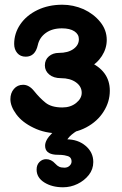

<svg xmlns="http://www.w3.org/2000/svg" viewBox="-20 -552 515 813"><path d="M235 13Q297 13 345 -12.5Q393 -38 419 -80Q445 -121 445 -168Q445 -253 354 -292V-263Q391 -283 411.5 -315Q432 -347 432 -383Q432 -425 404.5 -459Q377 -493 334 -513Q290 -532 244 -532Q185 -532 138.5 -509.5Q92 -487 66 -449Q40 -411 40 -366Q40 -343 53 -327.5Q66 -312 89 -312Q129 -312 140 -361Q147 -393 174 -412.5Q201 -432 242 -432Q276 -432 295 -419.5Q314 -407 314 -386Q314 -361 291 -344.5Q268 -328 229 -328Q204 -328 187 -313.5Q170 -299 170 -275Q170 -252 188.5 -236.5Q207 -221 238 -221Q277 -221 301.5 -203.5Q326 -186 326 -159Q326 -135 302.5 -116Q279 -97 244 -97Q198 -97 173 -117Q148 -137 124 -167Q103 -193 78 -193Q54 -193 39 -175.5Q24 -158 24 -132Q24 -102 49 -68Q74 -34 122 -11Q170 13 235 13ZM247 241Q279 241 308 227Q337 213 356 189Q375 165 375 134Q375 93 342.5 65.5Q310 38 262 38Q244 38 235 42L259 58Q259 27 323 -8Q300 -37 263 -39Q228 -15 199.5 13Q171 41 171 65Q171 99 214 103Q227 104 241 104Q254 105 263 108Q283 112 283 132Q283 142 274.5 150Q266 158 253 158Q239 158 230.5 154Q222 150 214 141Q197 122 175 122Q159 122 147 134Q135 146 135 166Q135 200 167.5 220.5Q200 241 247 241Z"/></svg>

Font: Balsamiq Sans
Style: Bold
Weight: 700
Designer: Michael Angeles
Foundry: Balsamiq SRL
Version: Version 1.020; ttfautohint (v1.8.4.7-5d5b);gftools[0.9.26]